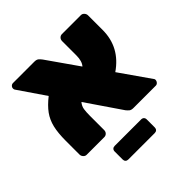

<svg xmlns="http://www.w3.org/2000/svg" viewBox="-196 -727 1066 1066"><g transform="rotate(-45 337.0 -194.5)"><path d="M634 -25Q634 -15 627.5 -7.5Q621 0 612 0H437Q420 0 412 -6.5Q404 -13 396 -23L256 -228Q241 -210 238 -189.5Q235 -169 235 -140V-29Q235 -16 227 -8Q219 0 208 0H69Q58 0 50 -9Q42 -18 42 -29V-136Q42 -198 52 -240Q62 -282 85.5 -314.5Q109 -347 151 -380L43 -538Q40 -542 40 -549Q40 -558 46.5 -564.5Q53 -571 62 -571H229Q246 -571 254.5 -564Q263 -557 271 -546L399 -363Q419 -385 419 -431V-542Q419 -555 427 -563Q435 -571 446 -571H595Q606 -571 614 -562Q622 -553 622 -542V-427Q622 -292 506 -212L631 -33Q634 -30 634 -25ZM192 160V97Q192 87 198 81Q204 75 214 75H422Q432 75 438 81Q444 87 444 97V160Q444 170 438 176Q432 182 422 182H214Q204 182 198 176Q192 170 192 160Z"/></g></svg>

Font: Rubik
Style: Regular
Weight: 900
Designer: Hubert & Fischer
Foundry: Hubert & Fischer
Version: Version 1.100